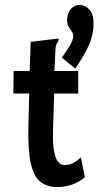

<svg xmlns="http://www.w3.org/2000/svg" viewBox="-20 -744 398 776"><path d="M212 12Q170 12 143 -9.5Q116 -31 104 -86Q92 -141 95 -244L98 -366H34L35 -457H100L104 -575L206 -587L216 -588L217 -580Q212 -573 208.5 -565.5Q205 -558 204 -542L200 -457H296V-366H199L195 -243Q192 -179 197 -143Q202 -107 213 -92Q224 -77 240 -77Q262 -77 278.5 -86.5Q295 -96 307 -108L323 -28Q300 -8 271 2Q242 12 212 12ZM284 -467 230 -511Q247 -535 261.5 -558.5Q276 -582 276 -600Q275 -610 269 -618.5Q263 -627 257 -637Q251 -647 251 -662Q252 -690 266 -707Q280 -724 302 -724Q324 -724 341 -705.5Q358 -687 358 -650Q358 -604 339.5 -562Q321 -520 284 -467Z"/></svg>

Font: Inconsolata ExtraCondensed ExtraBold
Style: Regular
Weight: 800
Width: 2
Monospace: yes
Designer: Raph Levien, Cyreal, Brenton Simpson
Foundry: Raph Levien, Cyreal, Google
Version: Version 3.001; ttfautohint (v1.8.2.53-6de2)